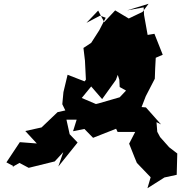

<svg xmlns="http://www.w3.org/2000/svg" viewBox="-20 -888 959 1017"><path d="M735 -825 662 -790 590 -833 532 -771 500 -832 438 -767 510 -805 540 -794 506 -728 463 -661 422 -634 430 -567 435 -466 428 -457 338 -492 316 -400 310 -336 326 -303 285 -294 200 -213 114 -194 175 -128 85 -135 14 -28 55 -6 44 -3 83 -25 132 1 270 -33 315 -82 289 -6 391 -133 349 -177 332 -254H386L367 -193L427 -205L473 -158L595 -206L603 -189H696L664 -127L693 -54L705 -25L778 51L761 109L851 52L916 38L919 -75L876 -108L828 -162L813 -190L809 -241L833 -229L753 -319L730 -321L752 -378L800 -471L802 -527L805 -582L842 -598L798 -709L762 -703L743 -809L741 -849L653 -833L767 -868ZM627 -330 615 -373 501 -340 488 -337 413 -369 463 -430 521 -363 594 -465 612 -514 625 -555 590 -533 612 -466 614 -427 709 -374 671 -433 585 -342Z"/></svg>

Font: Hussar Lance
Style: Italic
Weight: 700
Foundry: Cannot Into Space Fonts, PlusOne Fonts
Version: Version 2.27